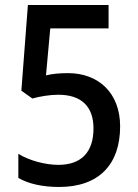

<svg xmlns="http://www.w3.org/2000/svg" viewBox="-20 -734 548 764"><path d="M215 10C375 10 458 -81 458 -231C458 -365 371 -443 251 -443C216 -443 186 -440 163 -434L180 -621H412V-714H91L65 -373L109 -342C137 -350 177 -357 212 -357C302 -357 352 -312 352 -223C352 -129 304 -78 212 -78C161 -78 96 -95 53 -122V-26C94 -2 151 10 215 10Z"/></svg>

Font: Noto Sans Devanagari SemiCondensed Medium
Style: Regular
Weight: 500
Width: 4
Designer: Jelle Bosma - Monotype Design Team
Foundry: Monotype Imaging Inc.
Version: Version 2.004